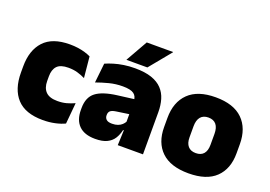

<svg xmlns="http://www.w3.org/2000/svg" viewBox="-99 -957 1744 1241"><g transform="rotate(20 773.0 -336.5)"><path d="M265.5 13.5Q145 13.5 87 -49.5Q29 -112.5 29 -227V-269.5Q29 -380.5 87 -443.5Q145 -506.5 265 -506.5Q294.5 -506.5 321 -502.8Q347.5 -499 370 -492.2Q392.5 -485.5 410 -477L424 -332.5Q399.5 -345 371 -353.2Q342.5 -361.5 307.5 -361.5Q253.5 -361.5 230.2 -337Q207 -312.5 207 -266.5V-234Q207 -186 232.5 -160.2Q258 -134.5 312.5 -134.5Q346.5 -134.5 374.2 -142Q402 -149.5 429 -162L415.5 -17Q388 -3.5 349 5Q310 13.5 265.5 13.5Z M777.5 0 782.5 -126 779 -130.5V-283.5L777.5 -301.5Q777.5 -336 755.2 -352.2Q733 -368.5 679.5 -368.5Q631 -368.5 586.2 -357Q541.5 -345.5 500.5 -330.5L515 -465Q540 -476 570.5 -485.2Q601 -494.5 637 -500Q673 -505.5 713.5 -505.5Q782 -505.5 827.8 -489.8Q873.5 -474 900.5 -445.2Q927.5 -416.5 939.2 -377Q951 -337.5 951 -290V0ZM625 12Q551 12 513.2 -25.8Q475.5 -63.5 475.5 -133V-145.5Q475.5 -219.5 520.8 -254.5Q566 -289.5 665.5 -302L791 -318L801.5 -217L695 -201.5Q666 -197.5 654.8 -187.8Q643.5 -178 643.5 -159V-157Q643.5 -139.5 655.2 -128.5Q667 -117.5 694.5 -117.5Q717.5 -117.5 734.2 -123.8Q751 -130 762.2 -140.5Q773.5 -151 780 -163.5L805 -103.5H776.5Q769 -70 752.8 -44Q736.5 -18 706 -3Q675.5 12 625 12ZM726.5 -688H907.5V-686L785.5 -537.5H642V-539Z M1268 15Q1144.5 15 1081.8 -45.2Q1019 -105.5 1019 -212.5V-275Q1019 -384.5 1082 -446Q1145 -507.5 1268 -507.5Q1391.5 -507.5 1454.2 -446Q1517 -384.5 1517 -275V-212.5Q1517 -105.5 1454.5 -45.2Q1392 15 1268 15ZM1268 -124Q1303.5 -124 1321.8 -145.2Q1340 -166.5 1340 -206V-282Q1340 -324.5 1321.8 -346.5Q1303.5 -368.5 1268 -368.5Q1233 -368.5 1214.5 -346.5Q1196 -324.5 1196 -282V-206Q1196 -166.5 1214.5 -145.2Q1233 -124 1268 -124Z"/></g></svg>

Font: Anek Latin Medium ExtraBold
Style: Regular
Weight: 800
Version: Version 1.003